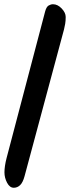

<svg xmlns="http://www.w3.org/2000/svg" viewBox="-20 -716 330 906"><path d="M290 -636Q290 -617 287.5 -603Q285 -589 282 -577L96 115Q88 145 75 157.5Q62 170 45 170Q26 170 13.5 146.5Q1 123 1 97Q1 84 3.5 66.5Q6 49 11 30L193 -662Q199 -684 209.5 -690Q220 -696 230 -696Q252 -696 271 -676Q290 -656 290 -636Z"/></svg>

Font: Alkatra
Style: Bold
Weight: 700
Designer: Suman Bhandary
Version: Version 1.100;gftools[0.9.22]